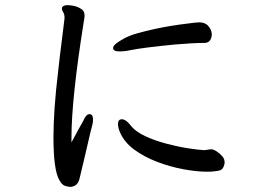

<svg xmlns="http://www.w3.org/2000/svg" viewBox="-20 -724 1040 747"><path d="M231 -658Q231 -662 229.5 -668Q228 -674 224.5 -679Q221 -684 221 -690V-693V-694Q225 -704 243 -704Q250 -704 265 -701.5Q280 -699 293 -691Q309 -683 309 -664Q309 -655 306 -640Q258 -339 258 -187V-170Q272 -197 286.5 -222.5Q301 -248 304 -254Q315 -280 328 -280Q342 -280 342 -259Q342 -247 339 -237Q336 -227 331 -206Q326 -185 319.5 -156Q313 -127 306 -98.5Q299 -70 294 -48Q289 -26 287 -21Q282 -8 272.5 -2.5Q263 3 253.5 3Q244 3 232.5 -1Q221 -5 211 -23Q188 -62 188 -190Q188 -295 206 -445Q213 -509 220 -562.5Q227 -616 231 -652ZM758 -637Q781 -636 792.5 -620.5Q804 -605 804 -591Q804 -577 797 -567Q790 -557 776 -557Q733 -557 662 -551Q538 -539 488 -529Q466 -524 445 -524Q420 -524 420 -537Q420 -545 431 -554Q442 -563 463 -574.5Q484 -586 514.5 -594.5Q545 -603 581 -611Q639 -624 715 -633Q743 -637 755 -637H758ZM854 -92 853 -85Q849 -67 838 -62Q828 -58 799 -56H785Q745 -56 693.5 -65.5Q642 -75 591 -94.5Q540 -114 501.5 -142.5Q463 -171 446 -211Q439 -229 439 -241Q439 -260 454 -260Q469 -260 486 -239Q505 -213 543.5 -195Q582 -177 627.5 -165Q673 -153 712 -147Q751 -141 772 -140H775Q781 -140 787.5 -141.5Q794 -143 801 -143H806Q812 -142 823 -135Q834 -128 844 -117Q854 -106 854 -92Z"/></svg>

Font: Moon Stars Kai HW
Style: Bold
Weight: 700
Designer: GuiWonder
Version: Version 1.101